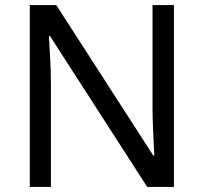

<svg xmlns="http://www.w3.org/2000/svg" viewBox="-20 -734 800 754"><path d="M663 0H558L176 -593H172Q174 -558 177 -506Q180 -454 180 -399V0H97V-714H201L582 -123H586Q585 -139 583.5 -171Q582 -203 580.5 -241Q579 -279 579 -311V-714H663Z"/></svg>

Font: Noto Sans Adlam
Style: Regular
Weight: 400
Designer: Mark Jamra, Neil Patel
Foundry: JamraPatel LLC
Version: Version 3.001